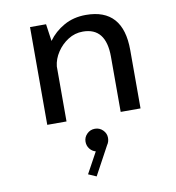

<svg xmlns="http://www.w3.org/2000/svg" viewBox="-88 -591 886 967"><g transform="rotate(-10 355.0 -107.0)"><path d="M128 0V-500H210L222.5 -412.5Q253.5 -456 302.8 -483.8Q352 -511.5 415 -511.5Q605 -511.5 605 -298.5V0H503.5V-282.5Q503.5 -431.5 385.5 -431.5Q344.5 -431.5 310 -409.5Q275.5 -387.5 253 -353.2Q230.5 -319 226.5 -281.5V0ZM418 117.5Q418 137.5 407 153L328 299L287 281L345.5 174Q327 169 315 153.5Q303 138 303 117.5Q303 94.5 319.8 77.8Q336.5 61 360.5 61Q384.5 61 401.2 77.8Q418 94.5 418 117.5Z"/></g></svg>

Font: League Mono
Style: Regular
Weight: 400
Width: 6
Designer: Tyler Finck
Foundry: The League of Moveable Type / Tyler Finck
Version: Version 2.300;RELEASE